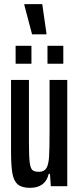

<svg xmlns="http://www.w3.org/2000/svg" viewBox="-20 -894 380 922"><path d="M33 -170V-510H119V-212Q119 -144 122.5 -115.5Q126 -87 135 -78Q144 -69 167 -69Q192 -69 202.5 -86Q213 -103 215.5 -139.5Q218 -176 218 -259V-510H303V0H224L220 -59H214Q198 8 124 8Q85 8 65.5 -8.5Q46 -25 39.5 -61.5Q33 -98 33 -170ZM55 -588V-674H131V-588ZM208 -588V-674H284V-588ZM134 -729 97 -869V-874H183L203 -734V-729Z"/></svg>

Font: Saira Ultra Condensed SemiBold
Style: Regular
Weight: 600
Width: 1
Designer: Hector Gatti with collaboration of the Omnibus-Type team
Foundry: Omnibus-Type
Version: Version 1.001; ttfautohint (v1.8)